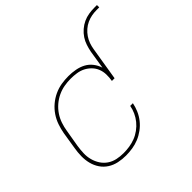

<svg xmlns="http://www.w3.org/2000/svg" viewBox="-171 -873 1061 1061"><g transform="rotate(-45 359.0 -343.0)"><path d="M244 8Q214 8 186 2Q158 -4 134.5 -19Q111 -34 95.5 -57Q80 -80 73 -107.5Q66 -135 66.5 -164.5Q67 -194 72 -223L88 -323Q93 -351 102.5 -378.5Q112 -406 128.5 -430.5Q145 -455 168 -474.5Q191 -494 218 -506.5Q245 -519 273 -523.5Q301 -528 329 -528Q329 -528 329 -528Q329 -528 329 -528Q356 -528 383 -523Q410 -518 432.5 -506Q455 -494 471 -473.5Q487 -453 495 -428L512 -535Q516 -556 523 -577.5Q530 -599 542.5 -618Q555 -637 573 -652.5Q591 -668 611.5 -677.5Q632 -687 654 -690.5Q676 -694 697 -694H718V-676H697Q678 -676 659 -672.5Q640 -669 621.5 -660.5Q603 -652 587.5 -638.5Q572 -625 560.5 -608Q549 -591 542.5 -572.5Q536 -554 533 -535L501 -339H480Q484 -362 483.5 -385.5Q483 -409 475 -429.5Q467 -450 451.5 -466Q436 -482 416.5 -492Q397 -502 374 -505.5Q351 -509 328 -509Q328 -509 328 -509Q328 -509 328 -509Q302 -509 276.5 -504.5Q251 -500 226.5 -488.5Q202 -477 181 -459Q160 -441 145 -418.5Q130 -396 121.5 -371Q113 -346 109 -320L92 -220Q88 -194 87 -167.5Q86 -141 92.5 -116.5Q99 -92 112.5 -71Q126 -50 146.5 -36Q167 -22 192 -16.5Q217 -11 244 -11Q267 -11 290 -14.5Q313 -18 335.5 -26.5Q358 -35 378.5 -50Q399 -65 414.5 -84Q430 -103 440 -125Q450 -147 454 -170H475Q470 -145 459.5 -120.5Q449 -96 432 -74.5Q415 -53 392.5 -36.5Q370 -20 345.5 -10Q321 0 295 4Q269 8 244 8Z"/></g></svg>

Font: Iosevka SS04 Th Ex Obl
Style: Regular
Weight: 100
Width: 7
Italic angle: -9°
Monospace: yes
Designer: Belleve Invis
Foundry: Belleve Invis
Version: Version 19.0.0; ttfautohint (v1.8.4)